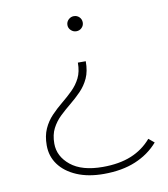

<svg xmlns="http://www.w3.org/2000/svg" viewBox="-78 -589 713 814"><g transform="rotate(-10 278.5 -182.5)"><path d="M304 158Q237 158 188 137Q139 116 112.5 80Q86 44 86 -3Q86 -44 99.5 -74Q113 -104 135 -127Q157 -150 181.5 -170Q206 -190 228 -211.5Q250 -233 263.5 -260Q277 -287 277 -326H311Q311 -283 297.5 -253.5Q284 -224 261.5 -201Q239 -178 215 -158.5Q191 -139 169 -118Q147 -97 133 -70Q119 -43 119 -5Q119 50 167 89Q215 128 305 128Q376 128 427.5 107Q479 86 515 44L539 64Q500 109 441.5 133.5Q383 158 304 158ZM294 -458Q281 -458 271 -467.5Q261 -477 261 -490Q261 -504 271 -513.5Q281 -523 294 -523Q308 -523 317.5 -513.5Q327 -504 327 -490Q327 -477 317.5 -467.5Q308 -458 294 -458Z"/></g></svg>

Font: Montserrat Thin ExtraLight
Style: Regular
Weight: 250
Version: Version 9.000